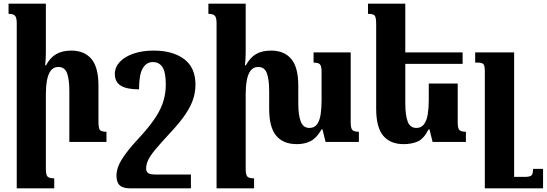

<svg xmlns="http://www.w3.org/2000/svg" viewBox="-20 -780 3004 1055"><path d="M565 -56V0H361V-279Q361 -343 348.5 -377.5Q336 -412 301 -412Q274 -412 259 -392Q244 -372 238 -338Q232 -304 232 -262V147Q232 179 240.5 189.5Q249 200 278 200V255H72V-652Q72 -684 62 -694Q52 -704 27 -704V-760H232V-492Q232 -474 231 -456Q230 -438 228 -421H233Q255 -463 288.5 -482.5Q322 -502 372 -502Q443 -502 482 -456.5Q521 -411 521 -309V-112Q521 -77 528.5 -66.5Q536 -56 565 -56Z M825 -502Q929 -502 991.5 -455.5Q1054 -409 1054 -315Q1054 -274 1041.5 -235.5Q1029 -197 1000 -153.5Q971 -110 919 -54Q862 7 832.5 43Q803 79 793 102Q783 125 783 145Q783 165 795.5 172Q808 179 837 179H1029V255H697Q656 255 638 238.5Q620 222 620 185Q620 160 631 131.5Q642 103 672.5 62Q703 21 762 -42Q811 -97 839.5 -142.5Q868 -188 879.5 -230Q891 -272 891 -315Q891 -384 872.5 -411.5Q854 -439 820 -439Q785 -439 764.5 -405Q744 -371 744 -289Q676 -289 643.5 -309.5Q611 -330 611 -374Q611 -410 637.5 -439Q664 -468 712.5 -485Q761 -502 825 -502Z M1907 -107Q1907 -74 1917 -65Q1927 -56 1952 -56V0H1769L1752 -69H1747Q1720 -22 1687.5 -5Q1655 12 1611 12Q1536 12 1497.5 -34.5Q1459 -81 1459 -182V-279Q1459 -343 1446.5 -377.5Q1434 -412 1399 -412Q1372 -412 1357 -392Q1342 -372 1336 -338Q1330 -304 1330 -262V147Q1330 179 1338.5 189.5Q1347 200 1376 200V255H1170V-652Q1170 -684 1160 -694Q1150 -704 1125 -704V-760H1330V-493Q1330 -474 1329 -456Q1328 -438 1326 -421H1331Q1354 -464 1387 -483Q1420 -502 1470 -502Q1541 -502 1580 -456.5Q1619 -411 1619 -309V-213Q1619 -148 1632.5 -112.5Q1646 -77 1680 -77Q1708 -77 1722.5 -97.5Q1737 -118 1742 -152.5Q1747 -187 1747 -229V-384Q1747 -416 1738.5 -426Q1730 -436 1703 -436V-492H1907Z M2495 -321V-107Q2495 -74 2505 -65Q2515 -56 2540 -56V0H2357L2340 -69H2335Q2309 -18 2276 -3Q2243 12 2198 12Q2124 12 2085.5 -34.5Q2047 -81 2047 -182V-648Q2047 -683 2039.5 -693.5Q2032 -704 2002 -704V-760H2207V-492H2522V-429H2207V-213Q2207 -148 2220 -112.5Q2233 -77 2268 -77Q2295 -77 2310 -97.5Q2325 -118 2330.5 -152.5Q2336 -187 2336 -229V-321Z M2964 148V255H2644V-388Q2644 -420 2636 -428Q2628 -436 2603 -436H2591V-492H2805V192H2861Q2890 192 2899.5 184.5Q2909 177 2909 148Z"/></svg>

Font: Noto Serif Armenian SemiCondensed ExtraBold
Style: Regular
Weight: 800
Width: 4
Designer: Monotype Design Team
Foundry: Monotype Imaging Inc.
Version: Version 2.008; ttfautohint (v1.8.4.7-5d5b)